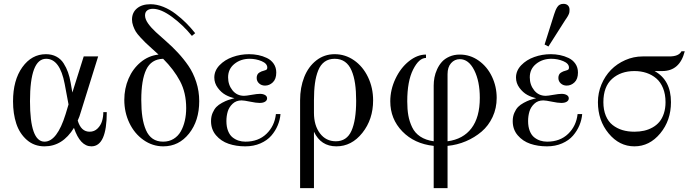

<svg xmlns="http://www.w3.org/2000/svg" viewBox="-20 -750 3586 1000"><path d="M219.2 -467.8Q250 -467.8 273.4 -455.3Q296.9 -442.9 311.3 -420.2Q325.7 -397.5 334.2 -373.5Q342.8 -349.6 348.1 -318.8L356.9 -268.1L416 -456.1H491.2L399.9 -163.1Q395 -144.5 384.8 -122.1Q401.9 -64 446.8 -64Q471.2 -64 488 -80.6Q504.9 -97.2 511.5 -119.4Q518.1 -141.6 518.1 -166H536.1Q536.1 12.2 456.1 12.2Q397.5 12.2 365.2 -84Q306.2 12.2 211.9 12.2Q158.2 12.2 120.1 -21Q82 -54.2 64.9 -106Q47.9 -157.7 47.9 -222.2Q47.9 -332.5 96.4 -400.1Q145 -467.8 219.2 -467.8ZM211.9 -12.2Q277.3 -12.2 321.8 -155.8L336.9 -206.1L316.9 -313Q292 -443.8 220.2 -443.8Q136.2 -443.8 136.2 -223.1Q136.2 -12.2 211.9 -12.2Z M996.6 -577.1 979.5 -563Q934.1 -619.1 876.5 -661.6Q818.8 -704.1 776.4 -704.1Q757.8 -704.1 746.6 -695.6Q735.4 -687 735.4 -669.9Q735.4 -650.4 751 -628.2Q766.6 -606 791.5 -583Q816.4 -560.1 846.4 -533.9Q876.5 -507.8 906.5 -475.6Q936.5 -443.4 961.4 -407.2Q986.3 -371.1 1002 -323.2Q1017.6 -275.4 1017.6 -223.1Q1017.6 -121.1 964.6 -54.4Q911.6 12.2 830.6 12.2Q774.4 12.2 727.3 -21Q680.2 -54.2 653.8 -109.6Q627.4 -165 627.4 -230Q627.4 -288.6 649.4 -340.1Q671.4 -391.6 712.4 -425.8Q753.4 -460 805.7 -465.8Q795.9 -474.6 772 -496.3Q748 -518.1 738 -527.6Q728 -537.1 711.2 -555.4Q694.3 -573.7 687 -585.9Q679.7 -598.1 673.6 -615Q667.5 -631.8 667.5 -647.9Q667.5 -684.6 693.4 -706.3Q719.2 -728 763.7 -728Q796.4 -728 830.6 -714.4Q864.7 -700.7 895 -677.5Q925.3 -654.3 949.7 -629.9Q974.1 -605.5 996.6 -577.1ZM715.8 -230Q715.8 -178.7 721.7 -140.1Q727.5 -101.6 740.5 -72Q753.4 -42.5 775.6 -27.3Q797.9 -12.2 829.6 -12.2Q860.4 -12.2 884 -26.6Q907.7 -41 921.6 -65.7Q935.5 -90.3 942.6 -121.1Q949.7 -151.9 949.7 -187Q949.7 -267.1 917.7 -327.4Q885.7 -387.7 829.6 -443.8Q767.6 -441.9 741.7 -387.7Q715.8 -333.5 715.8 -230Z M1277.3 -467.8Q1301.8 -467.8 1325 -463.1Q1348.1 -458.5 1370.1 -448Q1392.1 -437.5 1405.5 -418Q1418.9 -398.4 1418.9 -372.1Q1418.9 -338.4 1401.1 -321.3Q1383.3 -304.2 1360.4 -304.2Q1341.8 -304.2 1329.3 -315.7Q1316.9 -327.1 1316.9 -344.2Q1316.9 -353.5 1320.3 -360.6Q1323.7 -367.7 1330.3 -371.8Q1336.9 -376 1341.8 -377.9Q1346.7 -379.9 1354 -381.8Q1365.2 -384.8 1368.7 -387.7Q1372.1 -390.6 1372.1 -397.9Q1372.1 -418.9 1342.8 -431.4Q1313.5 -443.8 1280.3 -443.8Q1233.9 -443.8 1200.9 -417.2Q1168 -390.6 1168 -347.2Q1168 -308.1 1190.9 -279.5Q1213.9 -251 1251 -251Q1262.2 -251 1290.5 -256.1Q1318.8 -261.2 1334 -261.2Q1349.6 -261.2 1360.4 -255.1Q1371.1 -249 1371.1 -237.8Q1371.1 -227.1 1360.8 -220.5Q1350.6 -213.9 1332 -213.9Q1314.5 -213.9 1282.7 -220.5Q1251 -227.1 1238.3 -227.1Q1210 -227.1 1191.4 -209.5Q1172.9 -191.9 1166 -168.7Q1159.2 -145.5 1159.2 -119.1Q1159.2 -89.4 1168 -67.6Q1176.8 -45.9 1191.4 -34.4Q1206.1 -22.9 1222.7 -17.6Q1239.3 -12.2 1258.3 -12.2Q1325.7 -12.2 1367.9 -53Q1410.2 -93.8 1417 -155.8H1440.9Q1438.5 -126 1426.5 -97.2Q1414.6 -68.4 1393.1 -43.5Q1371.6 -18.6 1336.4 -3.2Q1301.3 12.2 1257.3 12.2Q1210 12.2 1170.7 -1.2Q1131.3 -14.6 1105.2 -45.2Q1079.1 -75.7 1079.1 -119.1Q1079.1 -143.1 1087.4 -162.1Q1095.7 -181.2 1106.9 -192.9Q1118.2 -204.6 1136.7 -214.6Q1155.3 -224.6 1168.5 -229Q1181.6 -233.4 1201.2 -238.8Q1178.2 -243.2 1155.3 -255.6Q1132.3 -268.1 1114.3 -292.5Q1096.2 -316.9 1096.2 -346.2Q1096.2 -381.8 1123.3 -410.2Q1150.4 -438.5 1191.4 -453.1Q1232.4 -467.8 1277.3 -467.8Z M1723.1 -467.8Q1778.3 -467.8 1824.2 -435.8Q1870.1 -403.8 1896.7 -348.4Q1923.3 -293 1923.3 -227.1Q1923.3 -128.4 1867.4 -58.1Q1811.5 12.2 1731.9 12.2Q1650.9 12.2 1615.2 -64V230H1543V-228Q1543 -294.4 1564.5 -348.6Q1585.9 -402.8 1627.4 -435.3Q1668.9 -467.8 1723.1 -467.8ZM1723.1 -443.8Q1692.4 -443.8 1670.9 -428.5Q1649.4 -413.1 1637.5 -383.5Q1625.5 -354 1620.4 -316.2Q1615.2 -278.3 1615.2 -228V-162.1Q1615.2 -96.7 1646.5 -55.4Q1677.7 -14.2 1729 -14.2Q1786.1 -14.2 1810.5 -68.6Q1835 -123 1835 -225.1Q1835 -275.9 1829.3 -314.5Q1823.7 -353 1811 -382.8Q1798.3 -412.6 1776.4 -428.2Q1754.4 -443.8 1723.1 -443.8Z M2198.7 -465.8V-448.2Q2162.1 -448.2 2131.6 -387.7Q2101.1 -327.1 2101.1 -222.2Q2101.1 -180.7 2106.7 -148.9Q2112.3 -117.2 2126.5 -87.4Q2140.6 -57.6 2168.9 -38.8Q2197.3 -20 2238.8 -14.2V-304.2Q2238.8 -325.2 2242.7 -346.2Q2246.6 -367.2 2256.6 -389.2Q2266.6 -411.1 2281.5 -427.7Q2296.4 -444.3 2320.6 -455.1Q2344.7 -465.8 2375 -465.8Q2428.7 -465.8 2473.1 -434.3Q2517.6 -402.8 2542.2 -351.1Q2566.9 -299.3 2566.9 -240.2Q2566.9 -186.5 2545.7 -140.9Q2524.4 -95.2 2488.3 -64.5Q2452.1 -33.7 2406.7 -14.4Q2361.3 4.9 2311 9.8V230H2238.8V9.8Q2138.2 -1 2075.4 -65.7Q2012.7 -130.4 2012.7 -222.2Q2012.7 -282.7 2039.6 -339.6Q2066.4 -396.5 2109.9 -431.2Q2153.3 -465.8 2198.7 -465.8ZM2311 -363.8V-14.2Q2392.1 -24.9 2435.5 -82Q2479 -139.2 2479 -240.2Q2479 -326.7 2450 -384.3Q2420.9 -441.9 2375 -441.9Q2347.7 -441.9 2329.3 -421.1Q2311 -400.4 2311 -363.8Z M2848.6 -467.8Q2873 -467.8 2896.2 -463.1Q2919.4 -458.5 2941.4 -448Q2963.4 -437.5 2976.8 -418Q2990.2 -398.4 2990.2 -372.1Q2990.2 -338.4 2972.4 -321.3Q2954.6 -304.2 2931.6 -304.2Q2913.1 -304.2 2900.6 -315.7Q2888.2 -327.1 2888.2 -344.2Q2888.2 -353.5 2891.6 -360.6Q2895 -367.7 2901.6 -371.8Q2908.2 -376 2913.1 -377.9Q2918 -379.9 2925.3 -381.8Q2936.5 -384.8 2939.9 -387.7Q2943.4 -390.6 2943.4 -397.9Q2943.4 -418.9 2914.1 -431.4Q2884.8 -443.8 2851.6 -443.8Q2805.2 -443.8 2772.2 -417.2Q2739.3 -390.6 2739.3 -347.2Q2739.3 -308.1 2762.2 -279.5Q2785.2 -251 2822.3 -251Q2833.5 -251 2861.8 -256.1Q2890.1 -261.2 2905.3 -261.2Q2920.9 -261.2 2931.6 -255.1Q2942.4 -249 2942.4 -237.8Q2942.4 -227.1 2932.1 -220.5Q2921.9 -213.9 2903.3 -213.9Q2885.7 -213.9 2854 -220.5Q2822.3 -227.1 2809.6 -227.1Q2781.2 -227.1 2762.7 -209.5Q2744.1 -191.9 2737.3 -168.7Q2730.5 -145.5 2730.5 -119.1Q2730.5 -89.4 2739.3 -67.6Q2748 -45.9 2762.7 -34.4Q2777.3 -22.9 2793.9 -17.6Q2810.5 -12.2 2829.6 -12.2Q2897 -12.2 2939.2 -53Q2981.4 -93.8 2988.3 -155.8H3012.2Q3009.8 -126 2997.8 -97.2Q2985.8 -68.4 2964.4 -43.5Q2942.9 -18.6 2907.7 -3.2Q2872.6 12.2 2828.6 12.2Q2781.2 12.2 2741.9 -1.2Q2702.6 -14.6 2676.5 -45.2Q2650.4 -75.7 2650.4 -119.1Q2650.4 -143.1 2658.7 -162.1Q2667 -181.2 2678.2 -192.9Q2689.5 -204.6 2708 -214.6Q2726.6 -224.6 2739.7 -229Q2752.9 -233.4 2772.5 -238.8Q2749.5 -243.2 2726.6 -255.6Q2703.6 -268.1 2685.5 -292.5Q2667.5 -316.9 2667.5 -346.2Q2667.5 -381.8 2694.6 -410.2Q2721.7 -438.5 2762.7 -453.1Q2803.7 -467.8 2848.6 -467.8ZM2816.4 -518.1 2866.2 -675.8Q2870.6 -688.5 2873.5 -696Q2876.5 -703.6 2882.1 -712.6Q2887.7 -721.7 2895.8 -725.8Q2903.8 -730 2914.6 -730Q2929.7 -730 2938 -721.7Q2946.3 -713.4 2946.3 -699.2Q2946.3 -692.4 2945.6 -686.8Q2944.8 -681.2 2941.9 -675Q2939 -668.9 2937.7 -666.5Q2936.5 -664.1 2931.2 -656Q2925.8 -647.9 2924.3 -646L2836.4 -507.8Z M3546.4 -482.9Q3520.5 -379.9 3429.2 -379.9H3389.2Q3474.6 -333 3474.6 -217.8Q3474.6 -122.6 3418.7 -55.2Q3362.8 12.2 3284.2 12.2Q3205.6 12.2 3149.9 -55.2Q3094.2 -122.6 3094.2 -217.8Q3094.2 -266.1 3112.5 -310.1Q3130.9 -354 3162.1 -386Q3193.4 -418 3236.6 -437Q3279.8 -456.1 3327.1 -456.1H3466.3Q3515.6 -456.1 3529.3 -482.9ZM3284.2 -379.9Q3213.4 -379.9 3168 -339.4Q3122.6 -298.8 3122.6 -217.8Q3122.6 -177.7 3135.3 -147.2Q3147.9 -116.7 3170.7 -98.9Q3193.4 -81.1 3221.7 -72.5Q3250 -64 3284.2 -64Q3311 -64 3334.7 -69.3Q3358.4 -74.7 3379.2 -86.4Q3399.9 -98.1 3414.6 -115.7Q3429.2 -133.3 3437.7 -159.4Q3446.3 -185.5 3446.3 -217.8Q3446.3 -259.3 3433.3 -291Q3420.4 -322.8 3397.9 -341.8Q3375.5 -360.8 3346.7 -370.4Q3317.9 -379.9 3284.2 -379.9Z"/></svg>

Font: Flanker Steampunk
Style: Regular
Weight: 400
Designer: Alexey Kryukov, Leonardo Di Lena
Foundry: Alexey Kryukov, Leonardo Di Lena
Version: 1.210